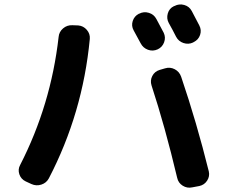

<svg xmlns="http://www.w3.org/2000/svg" viewBox="-20 -821 1040 868"><path d="M616 -625Q611 -634 584 -684Q573 -704 580 -726Q587 -748 608 -759H609Q630 -770 653 -763Q676 -756 687 -735Q698 -715 720 -673Q730 -652 722 -630Q714 -608 693 -598Q671 -588 649 -596Q627 -604 616 -625ZM853 -629Q832 -619 809.5 -626.5Q787 -634 776 -655Q771 -665 760 -686Q749 -707 743 -717Q732 -737 738.5 -760Q745 -783 766 -793L769 -794Q790 -805 813 -798.5Q836 -792 847 -771Q880 -708 881 -706Q892 -685 884.5 -663Q877 -641 856 -631ZM726 -512Q749 -519 770 -508Q791 -497 799 -474Q869 -268 924 -46Q929 -24 916.5 -4.5Q904 15 881 20L849 26Q826 31 806 18.5Q786 6 781 -17Q726 -249 665 -435Q658 -457 668.5 -477.5Q679 -498 702 -505ZM96 -1Q75 -11 67.5 -33Q60 -55 71 -75Q210 -346 245 -654Q247 -677 265 -692.5Q283 -708 307 -707L334 -706Q357 -704 372.5 -686Q388 -668 386 -645Q354 -309 201 -15Q190 6 167 13.5Q144 21 122 11Z"/></svg>

Font: Rounded Mplus 1c Bold
Style: Bold
Weight: 700
Version: Version 1.059.20150529